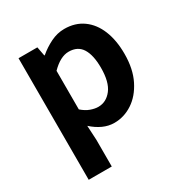

<svg xmlns="http://www.w3.org/2000/svg" viewBox="-181 -709 1007 1060"><g transform="rotate(-30 322.0 -179.5)"><path d="M79 215V-560H199L210 -502H213Q248 -532 290.5 -553Q333 -574 378 -574Q447 -574 496.5 -538.5Q546 -503 572 -439Q598 -375 598 -289Q598 -193 564 -125Q530 -57 476 -21.5Q422 14 360 14Q323 14 288 -2Q253 -18 221 -47L226 45V215ZM327 -107Q378 -107 412.5 -151.5Q447 -196 447 -287Q447 -367 420.5 -410Q394 -453 336 -453Q283 -453 226 -395V-149Q252 -126 278.5 -116.5Q305 -107 327 -107Z"/></g></svg>

Font: Chiron Sans HK TT
Style: Bold
Weight: 700
Designer: Ryoko NISHIZUKA 西塚涼子 (kana, bopomofo & ideographs); Paul D. Hunt (Latin, Greek & Cyrillic); Sandoll Communications 산돌커뮤니
Foundry: Adobe
Version: Version 2.022;hotconv 1.0.109;makeotfexe 2.5.65596